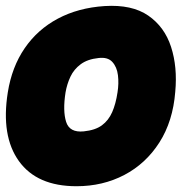

<svg xmlns="http://www.w3.org/2000/svg" viewBox="-30 -620 629 665"><path d="M577 -302Q569 -200 522 -126.5Q475 -53 400.5 -14Q326 25 235 25Q98 25 35.5 -62Q-27 -149 -3 -300Q11 -388 55.5 -453Q100 -518 170.5 -555.5Q241 -593 332 -599Q427 -605 483.5 -566Q540 -527 562.5 -457.5Q585 -388 577 -302ZM197 -300Q187 -236 199 -198Q211 -160 260 -165Q300 -169 323 -186Q346 -203 358.5 -231.5Q371 -260 377 -300Q382 -331 378.5 -359.5Q375 -388 359 -405.5Q343 -423 311 -419Q273 -415 249.5 -397.5Q226 -380 214 -354.5Q202 -329 197 -300Z"/></svg>

Font: Winky Sans Black
Style: Italic
Weight: 900
Italic angle: -8.97852°
Designer: Simon Atzbach
Foundry: typofactur
Version: Version 1.205